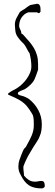

<svg xmlns="http://www.w3.org/2000/svg" viewBox="-20 -768 295 1034"><path d="M79.1 128.4Q79.1 109.9 84.2 94.7Q89.4 79.6 96.2 62.5Q97.2 60.5 98.9 56.4Q100.6 52.2 102.3 48.1Q104 43.9 106 40Q107.9 36.1 109.4 33.7Q110.4 32.7 114.3 28.6Q118.2 24.4 119.1 23.4Q120.1 22.5 122.6 17.1Q125 11.7 126 10.7Q133.3 -2.4 139.6 -14.6Q146 -26.9 151.1 -39.3Q156.2 -51.8 159.2 -65.2Q162.1 -78.6 162.1 -94.2Q162.1 -105.5 161.6 -119.1Q161.1 -132.8 158.2 -143.6Q158.2 -144.5 156 -149.2Q153.8 -153.8 152.3 -156.2Q138.2 -180.2 123.8 -197.3Q109.4 -214.4 85.9 -228.5Q85.4 -229 82.3 -230.7Q79.1 -232.4 75 -234.6Q70.8 -236.8 66.4 -239Q62 -241.2 60.1 -242.2Q59.1 -242.7 54.7 -244.6Q50.3 -246.6 45.4 -248.8Q40.5 -251 36.1 -252.7Q31.7 -254.4 31.2 -255.4Q26.9 -256.8 25.4 -257.1Q23.9 -257.3 23.9 -261.2V-264.6Q25.4 -265.6 28.1 -267.6Q30.8 -269.5 33.9 -271.7Q37.1 -273.9 40 -275.6Q43 -277.3 43.9 -278.3Q45.4 -278.8 49.6 -281Q53.7 -283.2 58.6 -285.9Q63.5 -288.6 67.9 -291Q72.3 -293.5 73.2 -294.4Q86.9 -303.2 100.3 -316.2Q113.8 -329.1 124.5 -344.5Q135.3 -359.9 142.1 -376.7Q148.9 -393.6 148.9 -410.6Q148.9 -427.7 146.2 -446.3Q143.6 -464.8 139.2 -481.4Q138.2 -482.4 135.7 -486.3Q133.3 -490.2 132.3 -491.2Q131.8 -492.2 130.4 -494.9Q128.9 -497.6 127.2 -500.7Q125.5 -503.9 124 -506.6Q122.6 -509.3 122.1 -510.3Q121.1 -511.7 119.4 -514.9Q117.7 -518.1 115.7 -521.2Q113.8 -524.4 111.8 -526.9Q109.9 -529.3 109.4 -530.3L96.2 -543.5Q85.4 -554.7 75.4 -568.8Q65.4 -583 63 -599.6Q62.5 -602.5 62 -608.4Q61.5 -614.3 61 -620.6Q60.5 -627 60.3 -632.1Q60.1 -637.2 60.1 -638.2Q61 -655.8 69.3 -671.6Q77.6 -687.5 85.9 -701.7Q89.4 -706.1 98.9 -711.7Q108.4 -717.3 113.3 -720.2Q116.2 -722.7 120.8 -726.1Q125.5 -729.5 130.1 -732.7Q134.8 -735.8 138.2 -738Q141.6 -740.2 142.1 -740.2Q142.6 -740.7 146.7 -741.5Q150.9 -742.2 156.2 -743.4Q161.6 -744.6 167 -745.4Q172.4 -746.1 175.3 -746.6Q175.3 -747.6 177.2 -747.6Q179.2 -747.6 180.2 -747.6Q186 -747.6 189.7 -744.4Q193.4 -741.2 195.3 -736.3Q197.3 -731.4 197.8 -725.8Q198.2 -720.2 198.2 -715.3V-704.6Q197.3 -703.6 194.6 -700.9Q191.9 -698.2 190.9 -697.3H189.9H188Q187 -698.2 183.1 -699.5Q179.2 -700.7 178.2 -701.7H155.3H132.3Q119.6 -697.3 110.6 -689.7Q101.6 -682.1 95.2 -672.1Q88.9 -662.1 85.9 -650.6Q83 -639.2 83 -627.4Q83 -625 84.2 -620.8Q85.4 -616.7 87.4 -612.8Q89.4 -608.9 90.8 -605.2Q92.3 -601.6 93.3 -599.6Q93.3 -598.6 94.2 -593Q95.2 -587.4 96.2 -586.4Q97.2 -585.4 99.6 -584.5Q102.1 -583.5 103 -583.5Q103 -582.5 104 -581.5Q105 -580.6 106 -579.6Q123 -561 137.5 -544.2Q151.9 -527.3 162.6 -509.3Q173.3 -491.2 179.2 -470.2Q185.1 -449.2 185.1 -422.4V-392.6Q179.2 -376.5 175.3 -364.5Q171.4 -352.5 166.7 -342.5Q162.1 -332.5 154.3 -322.8Q146.5 -313 132.3 -301.3Q131.8 -300.3 129.4 -298.6Q127 -296.9 123.8 -294.7Q120.6 -292.5 117.7 -290.5Q114.7 -288.6 113.3 -287.6Q109.9 -285.6 103.5 -283.4Q97.2 -281.2 91.1 -278.6Q85 -275.9 80.6 -272.7Q76.2 -269.5 76.2 -265.6Q76.2 -260.7 79.1 -258.5Q82 -256.3 85.9 -255.4Q87.4 -254.9 90.8 -253.9Q94.2 -252.9 98.1 -252Q102.1 -251 105.2 -250Q108.4 -249 109.4 -248.5Q111.3 -247.6 115.5 -245.8Q119.6 -244.1 123.8 -241.9Q127.9 -239.7 131.1 -237.8Q134.3 -235.8 135.3 -235.4Q167.5 -210 186.3 -175Q205.1 -140.1 205.1 -99.6Q205.1 -82.5 203.1 -66.9Q201.2 -51.3 194.3 -35.6Q189 -20.5 179.7 -6.8Q170.4 6.8 162.1 20.5Q161.1 21.5 158.2 26.4Q155.3 31.2 152.1 36.9Q148.9 42.5 145.8 47.4Q142.6 52.2 142.1 53.7Q137.2 61 132.1 70.6Q127 80.1 122.1 90.3Q117.2 100.6 113 110.4Q108.9 120.1 106 128.4V132.8V138.7Q106 141.1 106.4 146.5Q106.9 151.9 107.7 158Q108.4 164.1 108.9 169.7Q109.4 175.3 109.4 177.7Q120.6 191.9 135 201.2Q149.4 210.4 168 210.4Q177.2 210.4 185.5 208.5Q193.8 206.5 202.1 206.5Q214.4 206.5 217.8 214.4Q221.2 222.2 221.2 233.4Q221.2 239.7 215.3 243.2Q209.5 246.6 204.1 246.6Q169.4 246.6 145.5 235.4Q121.6 224.1 103 194.8Q92.8 177.7 85.9 163.1Q79.1 148.4 79.1 128.4Z"/></svg>

Font: IM FELL French Canon
Style: Regular
Weight: 400
Designer: Igino Marini
Foundry: Igino Marini,
Version: 3.00